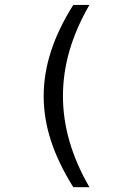

<svg xmlns="http://www.w3.org/2000/svg" viewBox="-20 -650 540 779"><path d="M342.8 -629.9Q289.1 -537.1 262.2 -445.3Q235.4 -353.5 235.4 -259.8Q235.4 -168 262.2 -75.7Q289.1 16.6 342.8 109.4H277.3Q216.8 12.7 187 -78.1Q157.2 -168.9 157.2 -259.8Q157.2 -350.6 187 -442.4Q216.8 -534.2 277.3 -629.9Z"/></svg>

Font: BabelStone Coelbren y Beirdd
Style: Regular
Weight: 400
Designer: Andrew West
Foundry: BabelStone
Version: Version 1.00;September 27, 2022